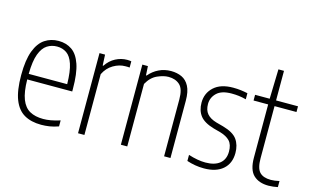

<svg xmlns="http://www.w3.org/2000/svg" viewBox="-90 -991 2030 1251"><g transform="rotate(15 925.0 -365.5)"><path d="M251.5 9Q183.5 9 137 -17.8Q90.5 -44.5 66.5 -105.8Q42.5 -167 42.5 -270.5Q42.5 -373 65.8 -434Q89 -495 129.5 -521.8Q170 -548.5 221.5 -548.5Q273.5 -548.5 311.8 -522.2Q350 -496 370.8 -435Q391.5 -374 391.5 -270V-253H88Q89 -168.5 108 -120Q127 -71.5 163.8 -51.2Q200.5 -31 254.5 -31Q278.5 -31 305.5 -35.8Q332.5 -40.5 367.5 -51.5V-11Q334.5 0.5 306.5 4.8Q278.5 9 251.5 9ZM221.5 -510.5Q184.5 -510.5 154.8 -491.5Q125 -472.5 107 -424.8Q89 -377 88 -290.5H347.5Q346 -377 330 -424.8Q314 -472.5 286 -491.5Q258 -510.5 221.5 -510.5Z M498.5 0V-540.5H536L539.5 -467.5H544Q569.5 -506 606.8 -525.5Q644 -545 685 -545Q694 -545 701 -544.2Q708 -543.5 712.5 -542.5V-500.5Q705 -501.5 698.8 -501.5Q692.5 -501.5 683 -501.5Q642.5 -501.5 603 -478.2Q563.5 -455 541.5 -410V0Z M787.5 0V-540.5H825L828.5 -479H833Q860.5 -512 898.2 -530.2Q936 -548.5 980 -548.5Q1020.5 -548.5 1052.5 -533.8Q1084.5 -519 1103.2 -483.5Q1122 -448 1122 -386V0H1079V-384Q1079 -454.5 1050 -481Q1021 -507.5 974 -507.5Q940.5 -507.5 899 -489Q857.5 -470.5 830.5 -421.5V0Z M1349 9Q1318.5 9 1289.5 4Q1260.5 -1 1233.5 -10V-51Q1297 -30.5 1349 -30.5Q1411.5 -30.5 1445.5 -58.5Q1479.5 -86.5 1479.5 -139Q1479.5 -186 1457.2 -209.8Q1435 -233.5 1392.5 -246L1344.5 -259Q1277.5 -278.5 1250.8 -313.5Q1224 -348.5 1224 -401.5Q1224 -465 1269.2 -506.8Q1314.5 -548.5 1398.5 -548.5Q1426.5 -548.5 1450.5 -545.5Q1474.5 -542.5 1497 -537.5V-496.5Q1470 -503.5 1447.5 -506.2Q1425 -509 1399 -509Q1331 -509 1299 -478Q1267 -447 1267 -403.5Q1267 -362 1287.8 -337.8Q1308.5 -313.5 1351.5 -301L1399.5 -288Q1470.5 -268 1496.5 -231.2Q1522.5 -194.5 1522.5 -141Q1522.5 -70.5 1477 -30.8Q1431.5 9 1349 9Z M1784.5 9Q1720 9 1683.2 -26Q1646.5 -61 1646.5 -143.5V-502H1548V-540.5H1646.5L1652 -740H1689.5V-540.5H1837.5V-502H1689.5V-150Q1689.5 -83 1714.2 -57.2Q1739 -31.5 1789.5 -31.5Q1815 -31.5 1847 -39V2Q1833 5 1816.2 7Q1799.5 9 1784.5 9Z"/></g></svg>

Font: Encode Sans Condensed ExtraLight
Style: Regular
Weight: 200
Width: 3
Designer: Multiple Designers
Foundry: Impallari Type
Version: Version 3.000; ttfautohint (v1.8.3) -l 8 -r 50 -G 200 -x 14 